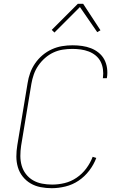

<svg xmlns="http://www.w3.org/2000/svg" viewBox="-20 -981 640 1009"><path d="M252 8Q222 8 193.5 2.5Q165 -3 141 -17Q117 -31 99.5 -53Q82 -75 74 -102Q66 -129 66 -158.5Q66 -188 71 -218L125 -544Q129 -571 138.5 -597.5Q148 -624 164.5 -648Q181 -672 203.5 -691Q226 -710 252.5 -722Q279 -734 306.5 -738.5Q334 -743 361 -743Q387 -743 411.5 -739.5Q436 -736 458 -727.5Q480 -719 498.5 -704Q517 -689 528 -668.5Q539 -648 542.5 -623Q546 -598 542 -573L541 -570H520L521 -573Q524 -595 521 -617Q518 -639 508.5 -657.5Q499 -676 482.5 -689.5Q466 -703 446 -710.5Q426 -718 404.5 -721Q383 -724 360 -724Q335 -724 309.5 -720Q284 -716 260.5 -705Q237 -694 216.5 -676Q196 -658 181 -636Q166 -614 157.5 -589.5Q149 -565 145 -541L91 -215Q87 -188 87 -161.5Q87 -135 94 -110.5Q101 -86 116.5 -66Q132 -46 153.5 -33.5Q175 -21 201 -16Q227 -11 254 -11Q287 -11 320 -19Q353 -27 382.5 -47Q412 -67 433.5 -96Q455 -125 467 -157L486 -151Q473 -116 449 -84.5Q425 -53 393 -31.5Q361 -10 324 -1Q287 8 252 8ZM266 -810 252 -824 389 -961H417L508 -822L491 -812L400 -944Z"/></svg>

Font: Iosevka Aile Thin
Style: Italic
Weight: 100
Italic angle: -9°
Designer: Belleve Invis
Foundry: Belleve Invis
Version: Version 31.1.0; ttfautohint (v1.8.4)